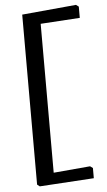

<svg xmlns="http://www.w3.org/2000/svg" viewBox="-64 -820 596 1070"><g transform="rotate(-5 234.0 -285.0)"><path d="M100 -752 403 -780 418 -769V-706L198 -692V141L403 123L418 134V191L114 210L100 199Z"/></g></svg>

Font: TMT Limkin
Style: Regular
Weight: 400
Designer: Gabriel Drozdov
Version: Version 1.000;Glyphs 3.1.2 (3151)